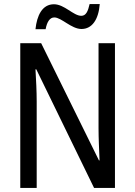

<svg xmlns="http://www.w3.org/2000/svg" viewBox="-20 -927 666 947"><path d="M155 -783H205C212 -820 226 -841 248 -841C283 -841 332 -784 382 -784C433 -784 466 -829 472 -907H422C414 -871 404 -849 381 -849C342 -849 298 -906 246 -906C188 -906 162 -850 155 -783ZM547 0V-714H466V-294C466 -247 469 -187 471 -136H468L183 -714H80V0H161V-426C161 -477 158 -533 155 -585H159L444 0Z"/></svg>

Font: Noto Sans Ethiopic Condensed
Style: Regular
Weight: 400
Width: 3
Designer: Monotype Design Team
Foundry: Monotype Imaging Inc.
Version: Version 2.102